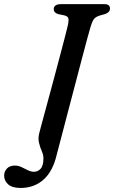

<svg xmlns="http://www.w3.org/2000/svg" viewBox="-95 -720 550 926"><path d="M341 -588Q337 -575.5 326 -534.5Q315 -493.5 299.5 -434.8Q284 -376 266.5 -309Q249 -242 231.8 -177Q214.5 -112 200.8 -58.5Q187 -5 178.5 26.5Q159.5 107.5 114.2 147Q69 186.5 4.5 186.5Q-36 186.5 -55.5 169.2Q-75 152 -75 127Q-75 107 -61.5 92.8Q-48 78.5 -23 78.5Q-7 78.5 8.8 86Q24.5 93.5 39.5 101Q54.5 108.5 68.5 108.5Q87.5 108.5 101 93.8Q114.5 79 114.5 43Q114.5 26.5 106.2 8.2Q98 -10 92.8 -32.8Q87.5 -55.5 96 -84.5Q98 -92.5 107.8 -128.8Q117.5 -165 132 -218.2Q146.5 -271.5 162.5 -331.2Q178.5 -391 193.2 -446.5Q208 -502 218.5 -543Q229 -584 232.5 -599Q237.5 -623.5 234.2 -632.8Q231 -642 214.5 -646L185.5 -652Q164 -659 164 -675Q164 -700 200 -700H407.5Q423.5 -700 429.5 -694.2Q435.5 -688.5 435.5 -679Q435.5 -668.5 428.5 -662Q421.5 -655.5 411 -652L384.5 -644.5Q367.5 -639 359 -629.2Q350.5 -619.5 341 -588Z"/></svg>

Font: Fraunces 9pt S050
Style: Italic
Weight: 400
Italic angle: -16°
Version: Version 1.000; ttfautohint (v1.8.3)